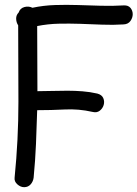

<svg xmlns="http://www.w3.org/2000/svg" viewBox="-20 -738 565 789"><path d="M79.1 31.2Q64.5 31.2 51.3 19.5Q38.1 7.8 40 -7.8Q55.7 -164.1 55.7 -320.3Q55.7 -476.6 54.7 -633.8Q46.9 -645.5 46.4 -660.6Q45.9 -675.8 56.6 -686.5Q62.5 -704.1 80.1 -709Q97.7 -713.9 113.3 -706.1Q159.2 -715.8 206.1 -717.3Q252.9 -718.8 299.8 -717.3Q346.7 -715.8 394 -714.4Q441.4 -712.9 488.3 -715.8Q506.8 -716.8 516.1 -705.6Q525.4 -694.3 525.4 -679.7Q525.4 -665 516.1 -651.9Q506.8 -638.7 488.3 -637.7Q444.3 -634.8 399.4 -636.7Q354.5 -638.7 309.6 -640.1Q264.6 -641.6 220.7 -640.6Q176.8 -639.6 132.8 -630.9Q132.8 -563.5 133.3 -497.1Q133.8 -430.7 133.8 -363.3Q164.1 -363.3 195.3 -364.3Q226.6 -365.2 257.3 -365.2Q288.1 -365.2 318.8 -362.8Q349.6 -360.4 379.9 -353.5Q398.4 -348.6 404.3 -335Q410.2 -321.3 406.2 -307.1Q402.3 -293 390.1 -283.2Q377.9 -273.4 359.4 -278.3Q303.7 -291 246.6 -288.1Q189.5 -285.2 132.8 -285.2Q130.9 -215.8 127.9 -147Q125 -78.1 118.2 -7.8Q116.2 7.8 106 19.5Q95.7 31.2 79.1 31.2Z"/></svg>

Font: Schoolbell
Style: Regular
Weight: 400
Designer: Font Diner, Inc
Foundry: Font Diner, Inc
Version: Version 1.000